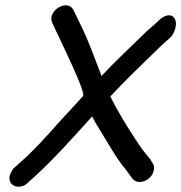

<svg xmlns="http://www.w3.org/2000/svg" viewBox="-20 -723 688 729"><path d="M50 -14C65 -14 77 -21 84 -27V-28L113 -54C186 -120 260 -204 330 -281C340 -260 353 -240 365 -220C394 -173 423 -120 457 -80C465 -69 474 -57 481 -47C488 -37 498 -32 510 -32C531 -32 557 -48 563 -73C565 -81 568 -90 560 -103L555 -111C550 -120 543 -128 531 -142C521 -154 509 -172 493 -196C462 -244 426 -301 399 -357C454 -416 513 -473 570 -528C589 -547 606 -563 623 -577C644 -594 658 -638 639 -658C627 -671 606 -663 596 -656C588 -651 582 -644 573 -636L563 -627C546 -613 529 -597 514 -582C466 -535 415 -488 365 -434C363 -441 360 -449 357 -457C330 -526 318 -564 284 -633L259 -685C234 -731 156 -679 179 -635L203 -584C213 -561 308 -370 295 -358L294 -357L293 -356C265 -324 235 -293 206 -261C158 -207 107 -150 62 -111L31 -83C27 -79 19 -64 17 -57C11 -32 27 -14 50 -14Z"/></svg>

Font: Stray Cat
Style: BlkObl
Weight: 900
Version: Version 1.0